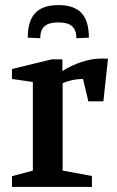

<svg xmlns="http://www.w3.org/2000/svg" viewBox="-20 -734 458 754"><path d="M209 -714Q271 -714 300 -683Q329 -652 329 -586L280 -584Q280 -616 263 -631Q246 -646 209 -646Q172 -646 155 -631Q138 -616 138 -584L89 -586Q89 -652 118.5 -683Q148 -714 209 -714ZM27 0V-42L109 -64V-412L27 -424V-463L183 -501H225V-455Q259 -477 300 -490.5Q341 -504 376 -504Q383 -504 391 -504Q399 -504 404 -503L386 -336H327L306 -424Q285 -424 264 -419.5Q243 -415 226 -407V-64L341 -43V0Z"/></svg>

Font: Manuale SemiBold
Style: Regular
Weight: 600
Version: Version 1.002